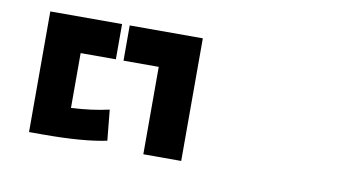

<svg xmlns="http://www.w3.org/2000/svg" viewBox="-48 -874 1016 569"><g transform="rotate(10 460.0 -589.5)"><path d="M173 -668V-503Q234 -506 287 -518L296 -426Q226 -411 105 -411H63V-774H279V-668ZM302 -774H522V-405H408V-668H302Z"/></g></svg>

Font: Noto Sans Korean Bold
Style: Bold
Weight: 700
Designer: Ryoko NISHIZUKA  (kana & ideographs); Paul D. Hunt (Latin, Greek & Cyrillic); Wenlong ZHANG  (bopomofo); Sandoll Communi
Foundry: Adobe Systems Incorporated
Version: Version 1.000;PS 1;hotconv 1.0.78;makeotf.lib2.5.61930